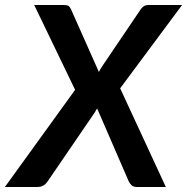

<svg xmlns="http://www.w3.org/2000/svg" viewBox="-56 -743 744 763"><path d="M242.5 -386 80 -723H197.5Q210.5 -723 216.2 -719.2Q222 -715.5 226 -706.5L337 -457Q342 -467.5 349 -478L502.5 -705Q514.5 -723 532 -723H667.5L421.5 -392L603 0H487Q474 0 466.8 -7Q459.5 -14 455.5 -22.5L330 -312Q327.5 -308 325.2 -304Q323 -300 320.5 -296L133.5 -22.5Q125 -10 115 -5Q105 0 93 0H-36.5Z"/></svg>

Font: Lato TR
Style: Bold Italic
Weight: 700
Italic angle: -12°
Designer: Lukasz Dziedzic
Foundry: tyPoland Lukasz Dziedzic
Version: Version 1.104 2013